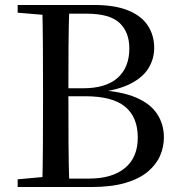

<svg xmlns="http://www.w3.org/2000/svg" viewBox="-20 -752 721 772"><path d="M51 0V-31L193 -44H205V0ZM150 0Q152 -85 152.5 -171Q153 -257 153 -345V-394Q153 -479 152.5 -563.5Q152 -648 150 -732H259Q256 -649 255.5 -564Q255 -479 255 -390V-370Q255 -265 255.5 -175.5Q256 -86 259 0ZM205 0V-34H339Q431 -34 482.5 -76.5Q534 -119 534 -199Q534 -281 483 -323Q432 -365 323 -365H205V-397H313Q406 -397 453 -439Q500 -481 500 -557Q500 -623 460.5 -660Q421 -697 328 -697H205V-732H357Q442 -732 495.5 -710Q549 -688 574.5 -649Q600 -610 600 -559Q600 -516 577.5 -478.5Q555 -441 504 -415Q453 -389 369 -380L373 -390Q468 -385 526.5 -360Q585 -335 612 -293.5Q639 -252 639 -200Q639 -161 623.5 -125.5Q608 -90 574 -61.5Q540 -33 484 -16.5Q428 0 346 0ZM51 -701V-732H205V-689H193Z"/></svg>

Font: Noto Serif TC ExtraLight Medium
Style: Regular
Weight: 500
Version: Version 2.002-H1;hotconv 1.1.0;makeotfexe 2.6.0